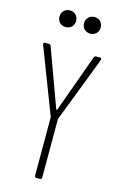

<svg xmlns="http://www.w3.org/2000/svg" viewBox="-135 -956 635 1012"><g transform="rotate(15 183.0 -449.5)"><path d="M116 -808C142 -808 161 -827 161 -853C161 -880 142 -899 116 -899C89 -899 70 -880 70 -853C70 -827 89 -808 116 -808ZM250 -808C276 -808 295 -827 295 -853C295 -880 276 -899 250 -899C224 -899 204 -880 204 -853C204 -827 224 -808 250 -808ZM173 0H192C198 0 202 -4 202 -10V-327C202 -328 202 -331 203 -332L340 -688C343 -695 339 -700 332 -700H312C307 -700 302 -698 300 -692L186 -377C185 -374 181 -374 180 -377L65 -692C63 -698 58 -700 53 -700H33C28 -700 24 -697 24 -692C24 -691 24 -690 25 -688L162 -332C163 -331 163 -328 163 -327V-10C163 -4 167 0 173 0Z"/></g></svg>

Font: Barlow Condensed ExtraLight
Style: Regular
Weight: 275
Width: 3
Designer: Jeremy Tribby
Foundry: Tribby Type
Version: Version 1.422;hotconv 1.0.109;makeotfexe 2.5.65596